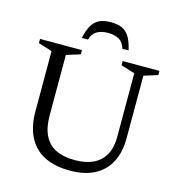

<svg xmlns="http://www.w3.org/2000/svg" viewBox="-126 -983 1020 1102"><g transform="rotate(15 384.0 -432.0)"><path d="M602 -245.5V-625.5L519.5 -651V-676H738V-651L656 -625.5V-255Q656 -170 624.8 -110.8Q593.5 -51.5 534 -20.8Q474.5 10 389 10Q299.5 10 237.2 -21.2Q175 -52.5 142.8 -114.8Q110.5 -177 110.5 -269.5V-625.5L28.5 -651V-676H277.5V-651L195.5 -625.5V-266Q195.5 -195 218.2 -148.2Q241 -101.5 286.5 -78.5Q332 -55.5 400 -55.5Q465.5 -55.5 510.5 -77.2Q555.5 -99 578.8 -141.5Q602 -184 602 -245.5ZM397.5 -810.5Q358 -810.5 331.5 -795Q305 -779.5 295.5 -743.5H258.5Q269.5 -793.5 287 -822Q304.5 -850.5 331.5 -862.2Q358.5 -874 397.5 -874Q437 -874 463.8 -862.2Q490.5 -850.5 508 -822Q525.5 -793.5 536.5 -743.5H499.5Q490 -779.5 463.8 -795Q437.5 -810.5 397.5 -810.5Z"/></g></svg>

Font: Newsreader 16pt 16pt
Style: Regular
Weight: 400
Version: Version 1.003